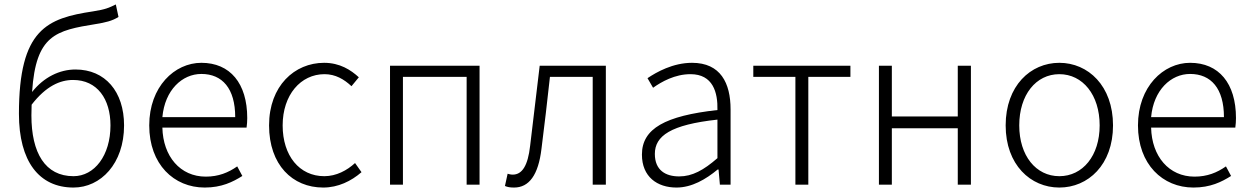

<svg xmlns="http://www.w3.org/2000/svg" viewBox="-20 -829 5611 862"><path d="M310 13C432 13 537 -94 537 -266C537 -418 452 -517 319 -517C248 -517 177 -483 124 -416C141 -673 231 -692 410 -721C453 -728 484 -735 512 -753L500 -809C469 -794 455 -787 398 -778C192 -747 65 -699 65 -318C65 -105 155 13 310 13ZM122 -359C187 -443 250 -470 308 -470C417 -470 476 -384 476 -266C476 -131 404 -38 310 -38C183 -38 121 -142 121 -311Z M899 13C975 13 1025 -12 1068 -39L1045 -82C1005 -54 961 -36 904 -36C789 -36 712 -127 709 -256H1087C1089 -270 1090 -285 1090 -299C1090 -455 1013 -547 884 -547C764 -547 650 -440 650 -266C650 -91 761 13 899 13ZM709 -303C720 -425 798 -497 884 -497C978 -497 1036 -432 1036 -303Z M1431 13C1498 13 1557 -16 1603 -56L1574 -97C1538 -64 1490 -38 1436 -38C1324 -38 1249 -130 1249 -266C1249 -403 1330 -496 1437 -496C1486 -496 1525 -473 1558 -442L1591 -482C1555 -515 1506 -547 1435 -547C1303 -547 1188 -444 1188 -266C1188 -89 1293 13 1431 13Z M1731 0H1789V-484H2075V0H2133V-534H1731Z M2288 13C2355 13 2397 -43 2411 -161C2425 -269 2437 -376 2449 -484H2641V0H2700V-534H2403C2389 -413 2374 -294 2360 -174C2350 -85 2324 -45 2282 -45C2273 -45 2266 -47 2259 -49L2247 6C2259 11 2270 13 2288 13Z M3017 13C3086 13 3149 -24 3202 -68H3206L3212 0H3260V-338C3260 -456 3215 -547 3087 -547C3001 -547 2927 -505 2887 -478L2912 -435C2950 -462 3010 -496 3080 -496C3181 -496 3203 -414 3201 -335C2967 -309 2862 -252 2862 -135C2862 -35 2931 13 3017 13ZM3029 -37C2969 -37 2920 -64 2920 -138C2920 -219 2991 -269 3201 -292V-119C3139 -65 3088 -37 3029 -37Z M3551 0H3609V-484H3798V-534H3362V-484H3551Z M3926 0H3984V-253H4280V0H4339V-534H4280V-306H3984V-534H3926Z M4736 13C4865 13 4977 -89 4977 -266C4977 -444 4865 -547 4736 -547C4607 -547 4495 -444 4495 -266C4495 -89 4607 13 4736 13ZM4736 -38C4631 -38 4556 -130 4556 -266C4556 -403 4631 -496 4736 -496C4841 -496 4917 -403 4917 -266C4917 -130 4841 -38 4736 -38Z M5338 13C5414 13 5464 -12 5507 -39L5484 -82C5444 -54 5400 -36 5343 -36C5228 -36 5151 -127 5148 -256H5526C5528 -270 5529 -285 5529 -299C5529 -455 5452 -547 5323 -547C5203 -547 5089 -440 5089 -266C5089 -91 5200 13 5338 13ZM5148 -303C5159 -425 5237 -497 5323 -497C5417 -497 5475 -432 5475 -303Z"/></svg>

Font: Noto Sans CJK SC Light
Style: Regular
Weight: 300
Designer: Ryoko NISHIZUKA 西塚涼子 (kana, bopomofo & ideographs); Paul D. Hunt (Latin, Greek & Cyrillic); Sandoll Communications 산돌커뮤니
Foundry: Adobe
Version: Version 2.004;hotconv 1.0.118;makeotfexe 2.5.65603